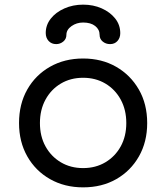

<svg xmlns="http://www.w3.org/2000/svg" viewBox="-20 -803 716 827"><path d="M338 4Q258 4 195.5 -31.5Q133 -67 97.5 -129.5Q62 -192 62 -273Q62 -355 97.5 -417.5Q133 -480 195.5 -515.5Q258 -551 338 -551Q418 -551 480 -515.5Q542 -480 578 -417.5Q614 -355 614 -273Q614 -192 578.5 -129.5Q543 -67 481 -31.5Q419 4 338 4ZM338 -79Q392 -79 434 -104Q476 -129 500 -172.5Q524 -216 524 -273Q524 -330 500 -374Q476 -418 434 -443Q392 -468 338 -468Q284 -468 242 -443Q200 -418 176 -374Q152 -330 152 -273Q152 -216 176 -172.5Q200 -129 242 -104Q284 -79 338 -79ZM222 -613Q202 -613 189.5 -626.5Q177 -640 177 -661Q177 -695 198.5 -722.5Q220 -750 257 -766.5Q294 -783 338 -783Q382 -783 418 -767Q454 -751 476 -723.5Q498 -696 498 -660Q498 -640 486 -626.5Q474 -613 454 -613Q436 -613 422.5 -624Q409 -635 409 -653Q409 -676 390 -691Q371 -706 338 -706Q310 -706 288 -690.5Q266 -675 266 -653Q266 -635 252.5 -624Q239 -613 222 -613Z"/></svg>

Font: Comfortaa SemiBold
Style: Regular
Weight: 600
Designer: Johan Aakerlund
Foundry: Johan Aakerlund
Version: Version 3.104; ttfautohint (v1.8.1.43-b0c9)